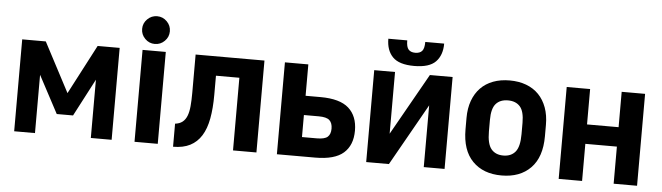

<svg xmlns="http://www.w3.org/2000/svg" viewBox="-47 -912 3804 1103"><g transform="rotate(5 1855.0 -360.5)"><path d="M59 -530H195L345 -245L494 -530H621V0H501V-336L388 -120H294L179 -336V0H59Z M753 -530H887V0H753ZM819.8 -570Q787 -570 763.5 -593.7Q740 -617.3 740 -650.2Q740 -683 763.7 -706.5Q787.3 -730 820.2 -730Q853 -730 876.5 -706.3Q900 -682.7 900 -649.8Q900 -617 876.3 -593.5Q852.7 -570 819.8 -570Z M976 -124Q1002 -127 1018.5 -140Q1035 -153 1044 -176Q1053 -199 1056 -232.5Q1059 -266 1059 -309V-530H1456V0H1321V-419H1186V-309Q1186 -231 1175 -171.5Q1164 -112 1139 -72Q1114 -32 1074 -11.5Q1034 9 976 9Z M1574 -530H1709V-349H1795Q1907 -349 1958 -303.4Q2009 -257.8 2009 -174Q2009 -90 1958 -45Q1907 0 1794.9 0H1574ZM1794.9 -111Q1840 -111 1857 -126.5Q1874 -142 1874 -173.6Q1874 -206 1856.9 -222Q1839.7 -238 1794.7 -238H1709V-111Z M2089 -530H2209V-174L2410 -530H2541V0H2421V-356L2220 0H2089ZM2315 -574Q2228 -574 2191 -612Q2154 -650 2154 -717H2263Q2263 -679 2276 -664.5Q2289 -650 2314.6 -650Q2341 -650 2354 -664.5Q2367 -679 2367 -717H2476Q2476 -650 2439 -612Q2402 -574 2315 -574Z M2870 9Q2764 9 2702.5 -53.8Q2641 -116.6 2641 -237V-303Q2641 -358.6 2657 -402.4Q2673.1 -446.2 2702.5 -476.6Q2732 -507 2774.5 -523Q2817 -539 2870 -539Q2923.1 -539 2965.5 -523Q3008 -507 3037.5 -476.6Q3066.9 -446.2 3083 -402.4Q3099 -358.6 3099 -303V-237Q3099 -116.6 3037.5 -53.8Q2976 9 2870 9ZM2870 -106Q2915 -106 2939.5 -135.5Q2964 -165 2964 -237V-303Q2964 -369 2939.5 -396.5Q2915 -424 2870 -424Q2825 -424 2800.5 -396.5Q2776 -369 2776 -303V-237Q2776 -165 2800.5 -135.5Q2825 -106 2870 -106Z M3199 -530H3334V-326H3516V-530H3651V0H3516V-214H3334V0H3199Z"/></g></svg>

Font: Golos UI VF
Style: Regular
Weight: 400
Designer: A.Korolkova, Vitaly Kuzmin
Foundry: ParaType Ltd
Version: Version 2.000